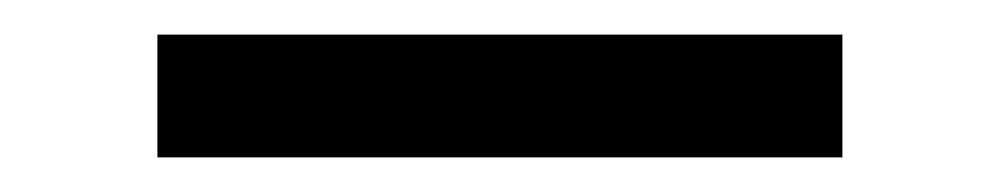

<svg xmlns="http://www.w3.org/2000/svg" viewBox="-20 -366 578 111"><path d="M71 -275V-346H467V-275Z"/></svg>

Font: DM Sans 9pt
Style: Regular
Weight: 400
Designer: Colophon Foundry, Jonny Pinhorn
Foundry: Colophon Foundry
Version: Version 4.004;gftools[0.9.30]